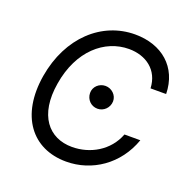

<svg xmlns="http://www.w3.org/2000/svg" viewBox="-131 -864 990 1002"><g transform="rotate(20 363.5 -363.5)"><path d="M623.6 -500H710.2C707.4 -649.1 600.9 -737.2 453.1 -737.2C268.5 -737.2 113.6 -596.6 75.3 -369.3C36.9 -136.4 150.6 9.9 339.5 9.9C483 9.9 613.6 -78.1 666.2 -227.3H578.1C539.8 -126.4 441.8 -72.4 342.3 -72.4C213.1 -72.4 127.8 -171.9 159.1 -358C190.3 -549.7 313.9 -654.8 448.9 -654.8C542.6 -654.8 619.3 -600.9 623.6 -500ZM335.2 -369.3C335.9 -333.8 362.9 -305.4 399.1 -305.4C433.9 -305.4 462.4 -333.8 463.1 -369.3C463.8 -403.4 433.9 -431.8 399.1 -431.8C364.3 -431.8 334.5 -404.8 335.2 -369.3Z"/></g></svg>

Font: Margiela Sans
Style: Italic
Weight: 400
Italic angle: -9.39999°
Designer: Stefan Endress, Andreas Faust
Version: Version 1.100;FEAKit 1.0